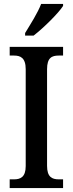

<svg xmlns="http://www.w3.org/2000/svg" viewBox="-20 -951 367 971"><path d="M107 -784V-771H150C202 -811 277 -886 299 -921V-931H188C171 -886 135 -830 107 -784ZM29 0H299V-44H277C243 -44 218 -56 218 -112V-601C218 -659 242 -670 277 -670H299V-714H29V-670H51C83 -670 110 -659 110 -601V-111C110 -55 83 -44 51 -44H29Z"/></svg>

Font: Noto Serif Hebrew Condensed Medium
Style: Regular
Weight: 500
Width: 3
Designer: Monotype Design Team
Foundry: Monotype Imaging Inc.
Version: Version 2.004